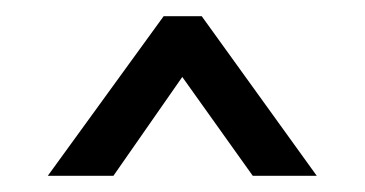

<svg xmlns="http://www.w3.org/2000/svg" viewBox="-20 -712 450 237"><path d="M39 -495 182 -692H229L371 -495H292L205 -617L120 -495Z"/></svg>

Font: Alumni Sans SemiBold
Style: Regular
Weight: 600
Designer: Robert E. Leuschke
Foundry: Robert E. Leuschke
Version: Version 1.018